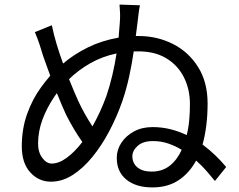

<svg xmlns="http://www.w3.org/2000/svg" viewBox="-20 -803 1040 837"><path d="M644 14Q573 14 531 -20Q489 -54 489 -115Q489 -150 509 -180.5Q529 -211 564 -230Q599 -249 645 -249Q686 -249 723.5 -239.5Q761 -230 794 -214Q802 -246 805 -280Q808 -314 808 -349Q808 -414 781.5 -466.5Q755 -519 704 -549.5Q653 -580 579 -579H563Q555 -524 543 -469Q531 -414 513 -361Q489 -293 456 -230.5Q423 -168 382.5 -118.5Q342 -69 296.5 -40Q251 -11 202 -11Q149 -11 112 -51.5Q75 -92 75 -165Q75 -242 98.5 -307Q122 -372 158 -421Q167 -434 177.5 -447Q188 -460 199 -473L168 -559Q160 -586 152.5 -609Q145 -632 132 -663L206 -693Q214 -653 227 -610Q240 -567 255 -526Q302 -566 362.5 -596Q423 -626 497 -639L502 -700Q504 -726 503.5 -743.5Q503 -761 501 -783L590 -780Q586 -761 583.5 -738.5Q581 -716 579 -701L572 -646H584Q665 -646 733.5 -611.5Q802 -577 843.5 -511Q885 -445 885 -352Q885 -303 879.5 -257.5Q874 -212 863 -173Q895 -149 921 -123.5Q947 -98 966 -75L917 -14Q901 -34 880.5 -57.5Q860 -81 835 -103Q805 -48 758 -17Q711 14 644 14ZM205 -90Q237 -90 271.5 -115.5Q306 -141 339 -184Q302 -236 268 -303Q250 -342 228 -397L218 -383Q184 -333 165 -281.5Q146 -230 146 -177Q146 -139 164.5 -114.5Q183 -90 205 -90ZM641 -55Q688 -55 720.5 -81Q753 -107 772 -150Q744 -167 713 -177.5Q682 -188 647 -188Q603 -188 580 -167Q557 -146 557 -122Q557 -92 579 -73.5Q601 -55 641 -55ZM383 -252Q400 -282 415.5 -315.5Q431 -349 444 -385Q458 -426 469.5 -474.5Q481 -523 488 -570Q426 -557 374 -527.5Q322 -498 281 -458Q292 -430 302.5 -405.5Q313 -381 321 -363Q335 -333 350.5 -305.5Q366 -278 383 -252Z"/></svg>

Font: Chocolate Classical Sans
Style: Regular
Weight: 400
Designer: 田海東、宇文滿月
Foundry: Moonlit Owen
Version: Version 1.001